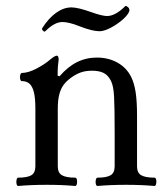

<svg xmlns="http://www.w3.org/2000/svg" viewBox="-20 -617 561 641"><path d="M53.2 -346.2Q48.8 -346.2 47.4 -353Q45.9 -359.9 47.6 -366.7Q49.3 -373.5 53.2 -373.5Q73.7 -373.5 101.6 -387.9Q129.4 -402.3 148.4 -418.9L150.4 -420.4Q156.7 -425.8 161.9 -428.5Q167 -431.2 169.9 -431.2Q172.9 -431.2 174.3 -427.7Q175.8 -424.3 175.8 -417.5Q174.3 -406.7 173.3 -394.5Q172.4 -382.3 172.4 -364.3L178.7 -362.3Q206.1 -394 236.8 -409.4Q267.6 -424.8 303.2 -424.8Q342.3 -424.8 372.6 -407.7Q402.8 -390.6 418 -359.9Q428.2 -339.4 432.9 -308.8Q437.5 -278.3 437.5 -231.9V-81.5H362.8V-172.9Q362.8 -259.8 360.8 -294.9Q358.9 -330.1 350.6 -346.7Q340.8 -366.2 325.9 -373.5Q311 -380.9 287.1 -380.9Q264.2 -380.9 247.8 -374.5Q231.4 -368.2 216.3 -356.9Q201.7 -346.2 192.4 -333.7Q183.1 -321.3 178 -302Q172.9 -282.7 172.9 -253.9V-81.5H98.1V-254.4Q98.1 -288.6 93.3 -308.6Q88.4 -328.6 78.6 -337.4Q68.8 -346.2 53.2 -346.2ZM41 -23.9Q71.3 -23.9 84.7 -32Q98.1 -40 98.1 -62V-98.1H172.9V-62Q172.9 -40 186.8 -32Q200.7 -23.9 231 -23.9Q235.4 -23.9 236.8 -16.8Q238.3 -9.8 236.6 -2.9Q234.9 3.9 231 3.9Q188.5 0 136.2 0Q83.5 0 41 3.9Q36.6 3.9 35.2 -3.2Q33.7 -10.3 35.4 -17.1Q37.1 -23.9 41 -23.9ZM305.7 -23.9Q335.9 -23.9 349.4 -32Q362.8 -40 362.8 -62V-98.1H437.5V-62Q437.5 -40 451.4 -32Q465.3 -23.9 495.6 -23.9Q500 -23.9 501.5 -16.8Q502.9 -9.8 501.2 -2.9Q499.5 3.9 495.6 3.9Q453.1 0 400.9 0Q348.1 0 305.7 3.9Q301.3 3.9 299.8 -3.2Q298.3 -10.3 300 -17.1Q301.8 -23.9 305.7 -23.9ZM245.6 -529.3Q227.5 -536.6 213.1 -540Q198.7 -543.5 188.5 -543.5Q175.3 -543.5 161.4 -536.1Q147.5 -528.8 132.3 -513.7Q129.9 -511.2 127.9 -511.5Q126 -511.7 123 -515.1L122.1 -516.1Q120.6 -518.1 120.4 -519.8Q120.1 -521.5 120.6 -522.5Q142.1 -556.2 167.2 -574.2Q192.4 -592.3 218.8 -592.3Q240.2 -592.3 285.6 -576.2Q321.3 -563.5 337.4 -563.5Q365.2 -563.5 398.4 -596.7Q399.4 -597.7 401.9 -596.7Q404.3 -595.7 407.2 -593.3Q410.6 -590.3 411.6 -586.7Q412.6 -583 411.6 -579.6Q407.2 -566.9 388.9 -551Q370.6 -535.2 348.9 -523.9Q327.1 -512.7 312.5 -512.7Q288.1 -512.7 245.6 -529.3Z"/></svg>

Font: Junicode Two Beta VF
Style: Regular
Weight: 400
Designer: Peter S. Baker
Foundry: Briery Creek Software
Version: Version 1.031 beta; ttfautohint (v1.8.1.43-b0c9)